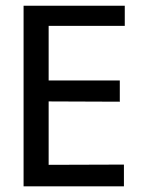

<svg xmlns="http://www.w3.org/2000/svg" viewBox="-20 -660 528 680"><path d="M152.3 -568.4V-375H404.3V-299.8L152.3 -300.8V-76.2L418.9 -77.1V0H63.5V-639.6H421.9V-568.4Z"/></svg>

Font: Puritan
Style: Regular
Weight: 400
Version: 2.0a